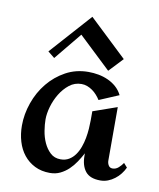

<svg xmlns="http://www.w3.org/2000/svg" viewBox="-71 -636 579 701"><g transform="rotate(10 218.5 -285.0)"><path d="M435.1 -58.1Q429.2 -45.4 420.4 -34.2Q411.6 -22.9 400.1 -14.2Q388.7 -5.4 375.2 -0.2Q361.8 4.9 347.2 4.9Q308.6 4.9 291.7 -16.4Q274.9 -37.6 274.9 -74.2V-83Q266.1 -66.4 255.1 -49.8Q244.1 -33.2 230.2 -20Q216.3 -6.8 199.2 1.5Q182.1 9.8 161.1 9.8Q129.4 9.8 105 -2.4Q80.6 -14.6 64 -35.4Q47.4 -56.2 39.1 -84Q30.8 -111.8 30.8 -143.1Q30.8 -185.5 45.7 -227.8Q60.5 -270 87.6 -303.2Q114.7 -336.4 152.6 -357.2Q190.4 -377.9 236.8 -377.9Q255.4 -377.9 273.9 -374.5Q292.5 -371.1 309.3 -363.5Q326.2 -356 340.1 -343.8Q354 -331.5 362.8 -314L290 -283.2Q284.2 -292.5 276.6 -301Q269 -309.6 260 -315.9Q251 -322.3 240.7 -326.2Q230.5 -330.1 219.2 -330.1Q193.8 -330.1 174.1 -314.5Q154.3 -298.8 140.4 -275.9Q126.5 -252.9 119.1 -227.1Q111.8 -201.2 111.8 -180.2Q111.8 -161.6 115.5 -138.4Q119.1 -115.2 128.4 -94.7Q137.7 -74.2 152.8 -60.1Q168 -45.9 190.9 -45.9Q209 -45.9 222.2 -54Q235.4 -62 244.6 -75Q253.9 -87.9 260 -104.7Q266.1 -121.6 269.3 -139.2Q272.5 -156.7 273.7 -174.1Q274.9 -191.4 274.9 -205.1V-238.8L363.8 -270V-71.8Q363.8 -62 368.7 -54Q373.5 -45.9 383.8 -45.9Q396 -45.9 406 -54.9Q416 -64 421.9 -73.2ZM104 -406.2 79.1 -426.3 215.3 -578.6 355 -446.3 306.2 -394.5 187 -507.3Z"/></g></svg>

Font: Redressed
Style: Regular
Weight: 400
Designer: Astigmatic (AOETI)
Foundry: Astigmatic (AOETI)
Version: Version 1.000